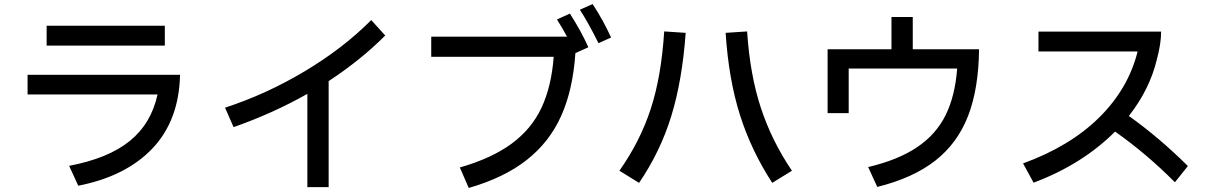

<svg xmlns="http://www.w3.org/2000/svg" viewBox="-20 -888 5965 947"><path d="M210 -761H793V-663H210ZM116 -519H868Q863 -294 732 -156Q601 -18 366 28L321 -70Q515 -107 620.5 -193Q726 -279 757 -422H116Z M1880 -713Q1761 -593 1601 -488V35H1496V-425Q1322 -327 1132 -261L1090 -357Q1293 -423 1483 -536.5Q1673 -650 1811 -789Z M2903 -868Q2956 -787 2994 -703L2932 -675Q2879 -781 2840 -840ZM2791 -821Q2847 -733 2882 -655L2818 -626Q2806 -446 2748 -316.5Q2690 -187 2578 -99Q2466 -11 2292 39L2248 -62Q2405 -107 2503 -179Q2601 -251 2650.5 -356Q2700 -461 2711 -608H2107V-707H2777Q2752 -753 2727 -792Z M3035 -46Q3137 -190 3189.5 -350.5Q3242 -511 3256 -733L3362 -726Q3345 -491 3291 -315.5Q3237 -140 3132 14ZM3665 -733Q3679 -519 3733 -355.5Q3787 -192 3886 -46L3789 14Q3686 -144 3630 -320Q3574 -496 3559 -726Z M4482 -645H4809Q4807 -451 4755 -316.5Q4703 -182 4593.5 -96Q4484 -10 4307 34L4262 -64Q4410 -99 4503.5 -162Q4597 -225 4644 -320Q4691 -415 4701 -550H4166V-330H4062V-645H4377V-804H4482Z M5839 -69 5775 11Q5636 -129 5480 -239Q5318 -77 5078 13L5026 -82Q5257 -166 5401 -308Q5545 -450 5591 -634H5102V-732H5707Q5707 -673 5686 -595Q5651 -448 5548 -316Q5698 -209 5839 -69Z"/></svg>

Font: IBM Plex Sans JP Medm
Style: Regular
Weight: 500
Designer: Mike Abbink; Paul van der Laan; Pieter van Rosmalen; Wujin Sim; Yejin Wi; Jinhee Kim; Boomi Park; Yona Kim; Kichan Ma
Foundry: Sandoll Inc.
Version: Version 1.002